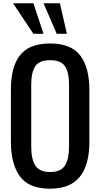

<svg xmlns="http://www.w3.org/2000/svg" viewBox="-20 -1151 616 1180"><path d="M185.1 -943.4 60.1 -1130.9H185.1L247.6 -943.4ZM328.6 -943.4 247.6 -1130.9H348.1L391.1 -943.4ZM404.3 -250V-629.9Q404.3 -706.1 379.4 -743.7Q354.5 -781.2 288.1 -781.2Q221.7 -781.2 196.8 -743.7Q171.9 -706.1 171.9 -629.9V-250Q171.9 -172.9 197.3 -133.3Q222.7 -93.8 288.1 -93.8Q353.5 -93.8 378.9 -133.3Q404.3 -172.9 404.3 -250ZM288.1 8.8Q157.2 8.8 102.1 -67.4Q46.9 -143.6 46.9 -281.2V-598.6Q46.9 -813 174.8 -864.7Q221.7 -883.8 288.1 -883.8Q416 -883.8 472.7 -810.5Q529.3 -737.3 529.3 -598.6V-281.2Q529.3 -67.4 400.4 -11.7Q353.5 8.8 288.1 8.8Z"/></svg>

Font: Oswald-Regular
Style: Regular
Weight: 400
Designer: vernon adams
Foundry: vernon adams
Version: Version 2.002; ttfautohint (v0.92.18-e454-dirty) -l 8 -r 50 